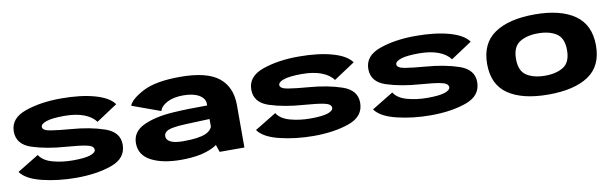

<svg xmlns="http://www.w3.org/2000/svg" viewBox="-40 -922 4167 1303"><g transform="rotate(-10 2043.0 -270.0)"><path d="M174.5 -193.5Q200 -152 264.5 -134Q329 -116 404 -116Q486 -116 523.8 -128.8Q561.5 -141.5 561.5 -162Q561.5 -188.5 512.5 -198.5Q463.5 -208.5 373.5 -215Q242.5 -224 142.2 -256.2Q42 -288.5 42 -378Q42 -469 148 -506.5Q254 -544 396.5 -544Q532 -544 628 -517Q724 -490 758.5 -440.5L613 -344.5Q586.5 -382 531.5 -402.8Q476.5 -423.5 397.5 -423.5Q314.5 -423.5 274.5 -410.2Q234.5 -397 234.5 -376Q234.5 -351.5 288.8 -342.8Q343 -334 425.5 -327.5Q557 -317.5 655.8 -283.8Q754.5 -250 754.5 -163.5Q754.5 -69 651.2 -32.2Q548 4.5 405.5 4.5Q283.5 4.5 174 -22Q64.5 -48.5 26 -103Z M1365 -86V-336.5Q1365 -373.5 1325.2 -397Q1285.5 -420.5 1216 -420.5Q1150.5 -420.5 1106.5 -398Q1062.5 -375.5 1052.5 -341.5L857 -412.5Q872.5 -455.5 960.2 -501.8Q1048 -548 1217 -548Q1400 -548 1482.2 -483Q1564.5 -418 1564.5 -292.5V0H1394ZM1441 -152.5Q1429.5 -73.5 1347.2 -32.8Q1265 8 1129 8Q1001 8 922.8 -33Q844.5 -74 844.5 -156Q844.5 -235 924.5 -272.8Q1004.5 -310.5 1128.5 -318.5Q1222.5 -325 1377.5 -325V-232Q1270.5 -228 1198.5 -225Q1110 -221 1079.2 -208Q1048.5 -195 1048.5 -167Q1048.5 -143 1076.8 -128.5Q1105 -114 1164 -114Q1269.5 -114 1318.5 -134.8Q1367.5 -155.5 1372 -206.5Z M1811 -193.5Q1836.5 -152 1901 -134Q1965.5 -116 2040.5 -116Q2122.5 -116 2160.2 -128.8Q2198 -141.5 2198 -162Q2198 -188.5 2149 -198.5Q2100 -208.5 2010 -215Q1879 -224 1778.8 -256.2Q1678.5 -288.5 1678.5 -378Q1678.5 -469 1784.5 -506.5Q1890.5 -544 2033 -544Q2168.5 -544 2264.5 -517Q2360.5 -490 2395 -440.5L2249.5 -344.5Q2223 -382 2168 -402.8Q2113 -423.5 2034 -423.5Q1951 -423.5 1911 -410.2Q1871 -397 1871 -376Q1871 -351.5 1925.2 -342.8Q1979.5 -334 2062 -327.5Q2193.5 -317.5 2292.2 -283.8Q2391 -250 2391 -163.5Q2391 -69 2287.8 -32.2Q2184.5 4.5 2042 4.5Q1920 4.5 1810.5 -22Q1701 -48.5 1662.5 -103Z M2617.5 -193.5Q2643 -152 2707.5 -134Q2772 -116 2847 -116Q2929 -116 2966.8 -128.8Q3004.5 -141.5 3004.5 -162Q3004.5 -188.5 2955.5 -198.5Q2906.5 -208.5 2816.5 -215Q2685.5 -224 2585.2 -256.2Q2485 -288.5 2485 -378Q2485 -469 2591 -506.5Q2697 -544 2839.5 -544Q2975 -544 3071 -517Q3167 -490 3201.5 -440.5L3056 -344.5Q3029.5 -382 2974.5 -402.8Q2919.5 -423.5 2840.5 -423.5Q2757.5 -423.5 2717.5 -410.2Q2677.5 -397 2677.5 -376Q2677.5 -351.5 2731.8 -342.8Q2786 -334 2868.5 -327.5Q3000 -317.5 3098.8 -283.8Q3197.5 -250 3197.5 -163.5Q3197.5 -69 3094.2 -32.2Q2991 4.5 2848.5 4.5Q2726.5 4.5 2617 -22Q2507.5 -48.5 2469 -103Z M3660 4.5Q3482 4.5 3383.5 -62.2Q3285 -129 3285 -271Q3285 -413.5 3383.5 -480.5Q3482 -547.5 3660 -547.5Q3838.5 -547.5 3936.5 -478.8Q4034.5 -410 4034.5 -268Q4034.5 -126 3936.5 -60.8Q3838.5 4.5 3660 4.5ZM3660 -125.5Q3738.5 -125.5 3787 -156.8Q3835.5 -188 3835.5 -271Q3835.5 -354 3787 -385.5Q3738.5 -417 3660 -417Q3582 -417 3533 -385.5Q3484 -354 3484 -271Q3484 -188 3533 -156.8Q3582 -125.5 3660 -125.5Z"/></g></svg>

Font: Anybody Wide
Style: Bold
Weight: 700
Width: 7
Designer: Tyler Finck
Foundry: Etcetera Type Company
Version: Version 1.000; ttfautohint (v1.8)